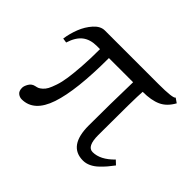

<svg xmlns="http://www.w3.org/2000/svg" viewBox="-103 -608 789 789"><g transform="rotate(45 291.5 -213.5)"><path d="M437.5 -429.7Q522.9 -429.7 527.8 -440.4L547.4 -426.8Q526.9 -389.6 495.6 -375.5Q464.4 -361.3 415 -361.3Q411.6 -319.8 411.6 -106.4Q411.6 -40.5 444.8 -40.5Q489.3 -40.5 533.7 -86.4L551.3 -69.8Q539.6 -54.2 530.3 -43.2Q521 -32.2 506.1 -17.8Q491.2 -3.4 474.6 4.4Q458 12.2 441.4 12.2Q356 12.2 356 -106.4Q356 -227.5 359.4 -361.3H218.8Q218.8 -173.3 187.5 -80.6Q156.2 12.2 85 12.2Q73.2 12.2 63 4.2Q52.7 -3.9 52.7 -22.5Q52.7 -33.2 61.3 -47.9Q69.8 -62.5 86.9 -65.9Q94.7 -67.4 100.3 -69.6Q106 -71.8 115 -79.6Q124 -87.4 130.4 -99.1Q136.7 -110.8 144.3 -133.1Q151.9 -155.3 156.2 -185.1Q160.6 -214.8 163.8 -260Q167 -305.2 167 -361.3H148.9Q110.8 -361.3 86.7 -342.8Q62.5 -324.2 49.3 -282.2L29.3 -285.2Q33.7 -316.9 46.1 -349.1Q58.6 -381.3 80.3 -405.5Q102.1 -429.7 127 -429.7Z"/></g></svg>

Font: Libertinage
Style: b
Weight: 400
Designer: OSP
Foundry: OSP
Version: Version 1.0; 2008; OFL relea